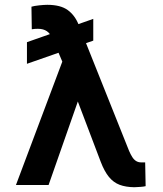

<svg xmlns="http://www.w3.org/2000/svg" viewBox="-20 -764 675 793"><path d="M365.2 -686V-596.2L91.3 -500.5V-589.8ZM306.6 -359.4 180.7 0H45.9L249 -540.5L335 -538.1ZM175.3 -744.1Q230 -744.1 259.8 -722.4Q289.6 -700.7 305.2 -661.1L513.2 -140.6Q519.5 -126 526.4 -115.2Q533.2 -104.5 542.2 -98.9Q551.3 -93.3 563 -93.3Q567.4 -93.3 572 -93.3Q576.7 -93.3 579.6 -93.3L581.5 4.9Q573.7 6.8 561.3 7.8Q548.8 8.8 534.7 9.3Q499.5 8.8 474.1 -0.7Q448.7 -10.3 429.9 -33.2Q411.1 -56.2 396 -95.7L252.9 -472.7L198.7 -600.6Q188.5 -625 173.8 -635Q159.2 -645 137.7 -645Q132.3 -645 125.2 -644.8Q118.2 -644.5 111.3 -643.1L109.9 -736.3Q121.1 -739.7 141.6 -741.9Q162.1 -744.1 175.3 -744.1Z"/></svg>

Font: Inter Cardless Tabular Medium
Style: Regular
Weight: 500
Designer: Rasmus Andersson
Foundry: rsms
Version: Version 4.000;git-4fc901f